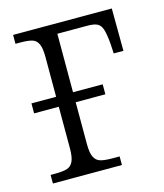

<svg xmlns="http://www.w3.org/2000/svg" viewBox="-87 -603 570 669"><g transform="rotate(-15 198.0 -268.0)"><path d="M22 -31H37Q66 -31 81 -35.5Q96 -40 103.5 -55.5Q111 -71 111 -102V-253H22V-289H111V-433Q111 -464 104 -479.5Q97 -495 82 -499.5Q67 -504 38 -504H22V-536H378L379 -383H344L342 -418Q339 -453 333.5 -470.5Q328 -488 316 -494Q304 -500 281 -500H172V-289H279V-253H172V-102Q172 -70 179.5 -55Q187 -40 202 -35.5Q217 -31 247 -31H271V0H22Z"/></g></svg>

Font: Noto Serif NarrowLight
Style: Regular
Weight: 300
Width: 4
Designer: Monotype Design Team
Foundry: Monotype Imaging Inc.
Version: Version 1.001